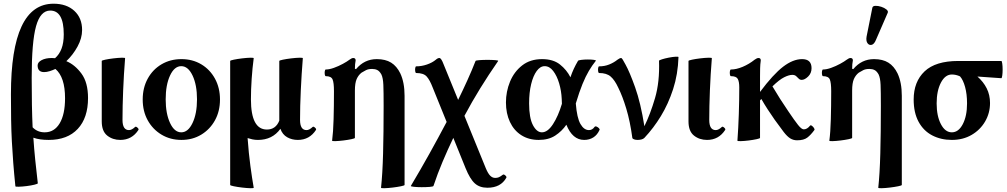

<svg xmlns="http://www.w3.org/2000/svg" viewBox="-20 -744 5436 1036"><path d="M63 261Q56 193 51.5 134.5Q47 76 44 19.5Q41 -37 40 -98.5Q39 -160 39 -235Q39 -724 269 -724Q339 -724 381 -685.5Q423 -647 423 -582Q423 -538 398.5 -493Q374 -448 338 -414Q384 -395 419.5 -347Q455 -299 455 -215Q455 -108 399.5 -48.5Q344 11 243 11Q193 11 160 -1Q164 59 170 117.5Q176 176 184 245Q184 248 166 252.5Q148 257 124 260Q100 263 81.5 263.5Q63 264 63 261ZM151 -324Q151 -166 156 -57Q182 -30 221 -30Q273 -30 302 -78.5Q331 -127 331 -214Q331 -328 279 -372Q264 -365 248 -360Q232 -355 218 -355Q183 -355 183 -391Q183 -408 204.5 -419.5Q226 -431 260 -431Q265 -431 269 -430.5Q273 -430 277 -430Q300 -450 312 -481.5Q324 -513 324 -559Q324 -687 251 -687Q198 -687 174.5 -602.5Q151 -518 151 -324Z M629 11Q588 11 558.5 -12.5Q529 -36 529 -89V-415Q529 -418 548 -422Q567 -426 592 -429Q617 -432 636 -432.5Q655 -433 655 -430Q648 -343 644.5 -256Q641 -169 641 -97Q641 -42 676 -42Q691 -42 709 -59Q713 -63 721.5 -55.5Q730 -48 727 -43Q692 11 629 11Z M959 11Q899 11 851.5 -17.5Q804 -46 777 -95Q750 -144 750 -207Q750 -270 777 -319.5Q804 -369 851.5 -397Q899 -425 959 -425Q1019 -425 1066 -397Q1113 -369 1140 -319.5Q1167 -270 1167 -207Q1167 -144 1140 -95Q1113 -46 1066 -17.5Q1019 11 959 11ZM958 -30Q995 -30 1019 -80.5Q1043 -131 1043 -208Q1043 -286 1019 -336.5Q995 -387 958 -387Q921 -387 897.5 -336.5Q874 -286 874 -208Q874 -131 897.5 -80.5Q921 -30 958 -30Z M1349 269Q1349 272 1330 271.5Q1311 271 1286 268Q1261 265 1241.5 261Q1222 257 1222 254V-415Q1222 -418 1241.5 -422Q1261 -426 1286 -429Q1311 -432 1330 -432.5Q1349 -433 1349 -430Q1342 -378 1338 -319Q1334 -260 1334 -208Q1334 -45 1420 -45Q1468 -45 1487 -93V-415Q1487 -418 1506.5 -422Q1526 -426 1551 -429Q1576 -432 1595 -432.5Q1614 -433 1614 -430Q1607 -343 1603 -256Q1599 -169 1599 -97Q1599 -42 1634 -42Q1649 -42 1667 -59Q1671 -63 1679.5 -55.5Q1688 -48 1685 -43Q1650 11 1587 11Q1555 11 1529.5 -3.5Q1504 -18 1493 -49Q1450 11 1372 11Q1356 11 1342 8Q1328 5 1316 1Q1322 84 1331 151Q1340 218 1349 269Z M2036 269Q2044 195 2047 84.5Q2050 -26 2050 -173Q2050 -249 2048.5 -286Q2047 -323 2038 -342Q2028 -360 2016 -366Q2004 -372 1988 -372Q1968 -372 1955 -365.5Q1942 -359 1931 -352Q1914 -339 1904.5 -317.5Q1895 -296 1895 -255V0Q1895 3 1876 7Q1857 11 1832.5 14Q1808 17 1789.5 17.5Q1771 18 1772 15Q1778 -30 1780 -100.5Q1782 -171 1782 -252Q1782 -298 1774.5 -315.5Q1767 -333 1738 -333Q1734 -333 1732.5 -342Q1731 -351 1732.5 -360Q1734 -369 1738 -369Q1757 -369 1782 -378Q1807 -387 1830 -399.5Q1853 -412 1866 -422Q1878 -431 1886 -431Q1899 -431 1899 -418Q1895 -399 1895 -373L1901 -371Q1946 -425 2013 -425Q2060 -425 2090.5 -406Q2121 -387 2140 -348Q2163 -299 2163 -227V254Q2163 257 2143.5 261Q2124 265 2099 268Q2074 271 2055 271.5Q2036 272 2036 269Z M2197 259Q2250 170 2297 85.5Q2344 1 2390 -86L2315 -271Q2299 -313 2282 -331.5Q2265 -350 2226 -350Q2222 -350 2220.5 -359Q2219 -368 2220.5 -377Q2222 -386 2226 -386Q2255 -386 2284 -396Q2313 -406 2332 -422Q2342 -431 2351 -431Q2361 -431 2374 -396L2452 -205Q2478 -258 2502 -311Q2526 -364 2546 -415Q2547 -418 2566.5 -419.5Q2586 -421 2610.5 -421Q2635 -421 2652.5 -419.5Q2670 -418 2668 -415Q2616 -340 2571 -267Q2526 -194 2486 -119L2601 163Q2613 192 2625 204Q2637 216 2652 216Q2663 216 2671.5 212.5Q2680 209 2693 199Q2698 195 2706.5 202.5Q2715 210 2712 215Q2682 269 2610 269Q2568 269 2542 245.5Q2516 222 2492 163L2426 0Q2395 65 2368 129Q2341 193 2319 259Q2318 263 2298.5 264.5Q2279 266 2255 266Q2231 266 2213 264Q2195 262 2197 259Z M2887 11Q2833 11 2793 -14.5Q2753 -40 2731.5 -86Q2710 -132 2710 -191Q2710 -250 2732 -303.5Q2754 -357 2797.5 -391Q2841 -425 2905 -425Q2965 -425 3001.5 -396Q3038 -367 3058 -327Q3066 -351 3076 -372.5Q3086 -394 3099 -416Q3101 -419 3117 -421Q3133 -423 3152 -423Q3171 -423 3184.5 -421Q3198 -419 3195 -416Q3175 -391 3157.5 -361.5Q3140 -332 3123 -290.5Q3106 -249 3087 -186V-185Q3093 -108 3112 -75Q3131 -42 3158 -42Q3176 -42 3188 -59Q3192 -64 3199 -61Q3206 -58 3211.5 -52.5Q3217 -47 3215 -43Q3203 -16 3181.5 -2.5Q3160 11 3132 11Q3069 11 3036 -71Q3012 -36 2976 -12.5Q2940 11 2887 11ZM2835 -186Q2835 -108 2855.5 -69Q2876 -30 2904 -30Q2935 -30 2963.5 -73.5Q2992 -117 3012 -184Q3011 -197 3011 -210Q3009 -254 2997 -294.5Q2985 -335 2965 -361Q2945 -387 2919 -387Q2895 -387 2876 -361Q2857 -335 2846 -290Q2835 -245 2835 -186Z M3420 11Q3410 11 3401.5 8Q3393 5 3392 0Q3380 -89 3359.5 -157Q3339 -225 3316 -271Q3297 -312 3275 -331Q3253 -350 3213 -350Q3209 -350 3207.5 -359Q3206 -368 3207.5 -377Q3209 -386 3213 -386Q3242 -386 3267 -396Q3292 -406 3312 -422Q3324 -431 3332 -431Q3337 -431 3355 -396Q3377 -357 3407 -273Q3437 -189 3457 -63Q3489 -128 3514.5 -215Q3540 -302 3536 -416Q3536 -419 3552 -424Q3568 -429 3588.5 -433Q3609 -437 3625 -438Q3641 -439 3641 -436Q3638 -343 3612 -263Q3586 -183 3546 -117.5Q3506 -52 3457 0Q3451 6 3441 8.5Q3431 11 3420 11Z M3795 11Q3754 11 3724.5 -12.5Q3695 -36 3695 -89V-415Q3695 -418 3714 -422Q3733 -426 3758 -429Q3783 -432 3802 -432.5Q3821 -433 3821 -430Q3814 -343 3810.5 -256Q3807 -169 3807 -97Q3807 -42 3842 -42Q3857 -42 3875 -59Q3879 -63 3887.5 -55.5Q3896 -48 3893 -43Q3858 11 3795 11Z M3959 15Q3964 -53 3966.5 -128.5Q3969 -204 3969 -272Q3969 -303 3961 -318Q3953 -333 3924 -333Q3920 -333 3918.5 -342Q3917 -351 3918.5 -360Q3920 -369 3924 -369Q3953 -369 3987.5 -383.5Q4022 -398 4052 -422Q4064 -431 4073 -431Q4085 -431 4085 -418Q4082 -397 4081.5 -375.5Q4081 -354 4081 -333V-248Q4152 -343 4205.5 -384Q4259 -425 4308 -425Q4359 -425 4359 -376Q4359 -349 4340.5 -331Q4322 -313 4306 -313Q4296 -313 4289.5 -320Q4283 -327 4275.5 -333.5Q4268 -340 4255 -340Q4237 -340 4211 -327Q4185 -314 4148 -278Q4168 -244 4190 -209.5Q4212 -175 4234 -143Q4267 -94 4286 -70Q4305 -46 4317 -46Q4335 -46 4351 -66Q4354 -70 4360.5 -65.5Q4367 -61 4372 -53.5Q4377 -46 4374 -42Q4355 -16 4336 -1.5Q4317 13 4281 13Q4261 13 4244.5 3Q4228 -7 4209 -31.5Q4190 -56 4160 -98Q4141 -125 4122.5 -153.5Q4104 -182 4088 -210Q4084 -206 4081 -202V0Q4081 3 4062.5 7Q4044 11 4020 14Q3996 17 3977.5 17.5Q3959 18 3959 15Z M4719 269Q4727 195 4730 84.5Q4733 -26 4733 -173Q4733 -249 4731.5 -286Q4730 -323 4721 -342Q4711 -360 4699 -366Q4687 -372 4671 -372Q4651 -372 4638 -365.5Q4625 -359 4614 -352Q4597 -339 4587.5 -317.5Q4578 -296 4578 -255V0Q4578 3 4559 7Q4540 11 4515.5 14Q4491 17 4472.5 17.5Q4454 18 4455 15Q4461 -30 4463 -100.5Q4465 -171 4465 -252Q4465 -298 4457.5 -315.5Q4450 -333 4421 -333Q4417 -333 4415.5 -342Q4414 -351 4415.5 -360Q4417 -369 4421 -369Q4440 -369 4465 -378Q4490 -387 4513 -399.5Q4536 -412 4549 -422Q4561 -431 4569 -431Q4582 -431 4582 -418Q4578 -399 4578 -373L4584 -371Q4629 -425 4696 -425Q4743 -425 4773.5 -406Q4804 -387 4823 -348Q4846 -299 4846 -227V254Q4846 257 4826.5 261Q4807 265 4782 268Q4757 271 4738 271.5Q4719 272 4719 269ZM4707 -530Q4697 -505 4683 -502Q4669 -499 4660.5 -511.5Q4652 -524 4656 -547L4687 -702Q4689 -712 4703.5 -712.5Q4718 -713 4735 -707.5Q4752 -702 4763 -693Q4774 -684 4770 -675Z M5116 11Q5057 11 5010 -13.5Q4963 -38 4936.5 -87Q4910 -136 4910 -207Q4910 -303 4969 -359Q5028 -415 5151 -415H5383Q5386 -415 5388 -401Q5390 -387 5390 -368.5Q5390 -350 5388 -336Q5386 -322 5383 -322Q5351 -324 5318.5 -326.5Q5286 -329 5254 -331Q5286 -303 5304 -267.5Q5322 -232 5322 -188Q5322 -134 5295.5 -88.5Q5269 -43 5222.5 -16Q5176 11 5116 11ZM5116 -30Q5152 -30 5175 -74Q5198 -118 5198 -186Q5198 -236 5187.5 -274.5Q5177 -313 5160 -332Q5138 -342 5116 -342Q5080 -342 5057 -298Q5034 -254 5034 -186Q5034 -118 5057 -74Q5080 -30 5116 -30Z"/></svg>

Font: Junicode
Style: Bold
Weight: 700
Designer: Peter S. Baker
Version: Version 2.100; ttfautohint (v1.8.4)